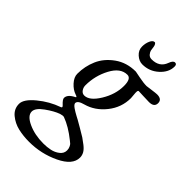

<svg xmlns="http://www.w3.org/2000/svg" viewBox="-332 -714 1078 1078"><g transform="rotate(45 207.0 -174.5)"><path d="M240 -601Q242 -584 244 -574Q246 -564 255.5 -552.5Q265 -541 282 -541Q344 -541 363 -594Q373 -622 388 -622Q402 -622 402 -604Q402 -558 361 -521Q320 -484 265 -484Q239 -484 216 -504.5Q193 -525 193 -554Q193 -580 202.5 -601Q212 -622 226 -622Q231 -622 235 -615Q239 -608 240 -601ZM13 142Q13 175 65.5 199Q118 223 186 223Q215 223 241 217.5Q267 212 287.5 196Q308 180 308 156Q308 142 302.5 131Q297 120 293.5 117Q290 114 279 105Q218 56 163 36Q154 33 135 39Q101 51 57 82.5Q13 114 13 142ZM122 -175Q122 -158 132 -144Q142 -130 158 -130Q199 -130 238.5 -194.5Q278 -259 278 -326Q278 -384 247 -384Q193 -384 157.5 -317.5Q122 -251 122 -175ZM268 -430Q270 -430 306.5 -422.5Q343 -415 368 -415Q370 -415 402 -419.5Q434 -424 443 -424Q482 -424 482 -393Q482 -361 441 -361Q427 -361 394.5 -362.5Q362 -364 358 -364Q352 -364 351 -355Q350 -346 352 -329Q354 -312 354 -305Q354 -231 307 -172Q260 -113 194 -95Q152 -84 152 -64Q152 -59 157 -53Q162 -47 171.5 -40.5Q181 -34 189.5 -29Q198 -24 210 -17.5Q222 -11 228 -8Q238 -2 270.5 16.5Q303 35 316.5 44Q330 53 350.5 69Q371 85 379.5 100.5Q388 116 388 133Q388 192 303 232.5Q218 273 123 273Q76 273 35.5 263.5Q-5 254 -36.5 228Q-68 202 -68 162Q-68 125 -11.5 78.5Q45 32 111 9Q123 5 111 -6Q87 -28 87 -40Q87 -68 130 -89Q139 -94 120 -100Q92 -109 68 -135.5Q44 -162 44 -189Q44 -248 67 -301Q90 -354 143 -392Q196 -430 268 -430Z"/></g></svg>

Font: EB Garamond 08
Style: Italic
Weight: 400
Italic angle: -14°
Version: Version 0.016